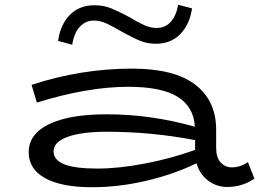

<svg xmlns="http://www.w3.org/2000/svg" viewBox="-20 -770 1092 803"><path d="M1044 -23Q993 12 931 12Q885 12 850 -15Q815 -42 802 -87Q704 -40 590 -13.5Q476 13 365 13Q237 13 168.5 -25Q100 -63 100 -133Q100 -210 185.5 -251Q271 -292 427 -292Q611 -292 795 -240Q790 -324 722.5 -365.5Q655 -407 516 -407Q347 -407 134 -341L112 -415Q319 -483 532 -483Q709 -483 796.5 -416Q884 -349 884 -227V-152Q884 -111 903 -90.5Q922 -70 950 -70Q985 -70 1017 -92ZM387 -65Q476 -65 586 -86Q696 -107 796 -143V-184Q613 -219 427 -219Q321 -219 262.5 -197.5Q204 -176 204 -137Q204 -101 248.5 -83Q293 -65 387 -65ZM494 -635Q451 -660 425 -672Q399 -684 372 -684Q338 -684 314 -658.5Q290 -633 282 -583L223 -599Q232 -666 271.5 -707Q311 -748 375 -748Q413 -748 444 -735.5Q475 -723 522 -698Q558 -676 584 -664.5Q610 -653 635 -653Q671 -653 694 -678.5Q717 -704 725 -750L783 -735Q774 -669 734.5 -628Q695 -587 632 -587Q597 -587 567 -599Q537 -611 494 -635Z"/></svg>

Font: BioRhyme Expanded
Style: Regular
Weight: 400
Width: 7
Designer: Aoife Mooney
Foundry: Aoife Mooney Type
Version: Version 1.001